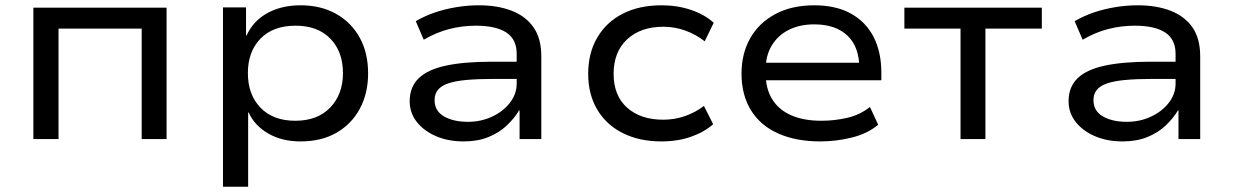

<svg xmlns="http://www.w3.org/2000/svg" viewBox="-20 -525 4656 725"><path d="M106 0V-496H609V0H515V-417H201V0Z M822 180V-497H909V-391H911Q936 -446 989.5 -475.5Q1043 -505 1115 -505Q1192 -505 1249.5 -472.5Q1307 -440 1338.5 -382.5Q1370 -325 1370 -248Q1370 -173 1339 -115Q1308 -57 1251 -24Q1194 9 1115 9Q1045 9 993.5 -20.5Q942 -50 919 -100H917V180ZM1095 -69Q1179 -69 1227 -119Q1275 -169 1275 -249Q1275 -330 1227.5 -379Q1180 -428 1096 -428Q1011 -428 963.5 -379Q916 -330 916 -249Q916 -168 963.5 -118.5Q1011 -69 1095 -69Z M1731 9Q1672 9 1626 -11Q1580 -31 1553.5 -65Q1527 -99 1527 -143Q1527 -196 1560.5 -229Q1594 -262 1663 -277Q1732 -292 1838 -292H1947V-227H1843Q1783 -227 1740.5 -223Q1698 -219 1672 -210Q1646 -201 1633.5 -185.5Q1621 -170 1621 -147Q1621 -106 1656.5 -85.5Q1692 -65 1747 -65Q1796 -65 1838 -84.5Q1880 -104 1905.5 -137Q1931 -170 1931 -209V-322Q1931 -377 1891.5 -402.5Q1852 -428 1777 -428Q1726 -428 1677 -415.5Q1628 -403 1580 -375L1550 -445Q1584 -465 1622.5 -478Q1661 -491 1703.5 -498Q1746 -505 1788 -505Q1859 -505 1912 -484.5Q1965 -464 1994.5 -422Q2024 -380 2024 -312V0H1942V-108H1940Q1922 -78 1893.5 -51Q1865 -24 1824.5 -7.5Q1784 9 1731 9Z M2477 9Q2394 9 2331.5 -22.5Q2269 -54 2235 -111.5Q2201 -169 2201 -246Q2201 -325 2235.5 -383.5Q2270 -442 2332 -473.5Q2394 -505 2478 -505Q2538 -505 2589.5 -487.5Q2641 -470 2675 -439L2641 -369Q2608 -395 2568 -409.5Q2528 -424 2485 -424Q2399 -424 2348 -376.5Q2297 -329 2297 -246Q2297 -164 2348 -118.5Q2399 -73 2484 -73Q2528 -73 2567.5 -87Q2607 -101 2638 -125L2673 -56Q2639 -26 2589 -8.5Q2539 9 2477 9Z M3077 9Q2986 9 2918.5 -21Q2851 -51 2815.5 -109Q2780 -167 2780 -247Q2780 -322 2812.5 -380Q2845 -438 2907 -471.5Q2969 -505 3055 -505Q3136 -505 3192.5 -474Q3249 -443 3278.5 -386Q3308 -329 3308 -250V-222H2849V-288H3248L3225 -266Q3225 -348 3180 -390.5Q3135 -433 3055 -433Q3001 -433 2960 -413Q2919 -393 2895 -354.5Q2871 -316 2871 -261V-250Q2871 -190 2896 -150Q2921 -110 2968 -89.5Q3015 -69 3082 -69Q3131 -69 3179 -80Q3227 -91 3265 -121L3296 -54Q3257 -21 3198 -6Q3139 9 3077 9Z M3607 0V-417H3395V-496H3914V-417H3701V0Z M4219 9Q4160 9 4114 -11Q4068 -31 4041.5 -65Q4015 -99 4015 -143Q4015 -196 4048.5 -229Q4082 -262 4151 -277Q4220 -292 4326 -292H4435V-227H4331Q4271 -227 4228.5 -223Q4186 -219 4160 -210Q4134 -201 4121.5 -185.5Q4109 -170 4109 -147Q4109 -106 4144.5 -85.5Q4180 -65 4235 -65Q4284 -65 4326 -84.5Q4368 -104 4393.5 -137Q4419 -170 4419 -209V-322Q4419 -377 4379.5 -402.5Q4340 -428 4265 -428Q4214 -428 4165 -415.5Q4116 -403 4068 -375L4038 -445Q4072 -465 4110.5 -478Q4149 -491 4191.5 -498Q4234 -505 4276 -505Q4347 -505 4400 -484.5Q4453 -464 4482.5 -422Q4512 -380 4512 -312V0H4430V-108H4428Q4410 -78 4381.5 -51Q4353 -24 4312.5 -7.5Q4272 9 4219 9Z"/></svg>

Font: Nunito Sans 7pt SemiExpanded
Style: Regular
Weight: 400
Width: 6
Designer: Vernon Adams
Foundry: Vernon Adams
Version: Version 3.101;gftools[0.9.27]